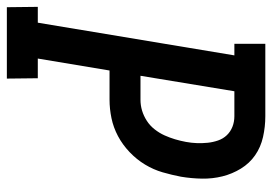

<svg xmlns="http://www.w3.org/2000/svg" viewBox="-140 -640 775 546"><g transform="rotate(90 247.0 -367.5)"><path d="M-5 0 -6 -88H39L132 -647H99V-735H305Q335 -735 364 -728.5Q393 -722 416 -706Q439 -690 454 -665.5Q469 -641 476 -613Q483 -585 482.5 -555Q482 -525 477 -495Q472 -469 464.5 -443Q457 -417 442.5 -393Q428 -369 407 -349Q386 -329 361.5 -316Q337 -303 310.5 -297.5Q284 -292 258 -292H175L141 -88H197L198 0ZM190 -380H258Q274 -380 289 -384.5Q304 -389 318 -398Q332 -407 342.5 -420.5Q353 -434 359.5 -448.5Q366 -463 370.5 -478Q375 -493 378 -509Q381 -525 381.5 -540.5Q382 -556 380.5 -571Q379 -586 374 -600.5Q369 -615 359 -625.5Q349 -636 335 -641.5Q321 -647 305 -647H234Z"/></g></svg>

Font: Iosevka Curly Slab Semibold
Style: Italic
Weight: 600
Italic angle: -9°
Monospace: yes
Designer: Belleve Invis
Foundry: Belleve Invis
Version: Version 22.1.2; ttfautohint (v1.8.4)